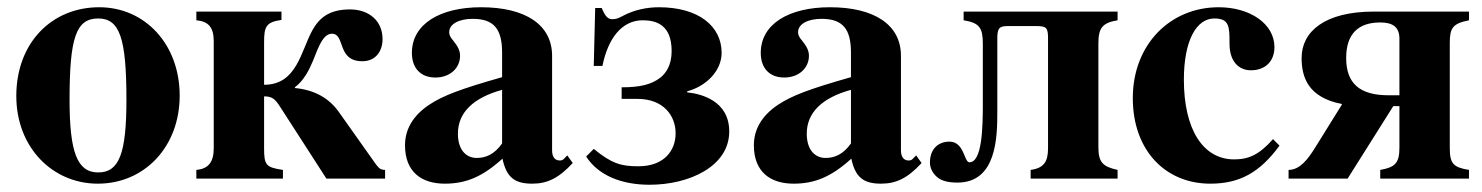

<svg xmlns="http://www.w3.org/2000/svg" viewBox="-20 -493 4092 530"><path d="M251 -442C310 -442 329 -389 329 -218C329 -69 309 -17 251 -17C193 -17 172 -73 172 -218C172 -389 190 -442 251 -442ZM254 -473C122 -473 25 -374 25 -228C25 -86 125 14 250 14C379 14 476 -88 476 -229C476 -371 380 -473 254 -473Z M757 -461H522V-437C556 -434 570 -417 570 -379V-84C570 -45 555 -27 522 -24V0H761V-24C714 -31 709 -37 709 -84V-227C732 -227 740 -219 754 -197L881 0H1043V-24C1032 -24 1027 -27 1018 -39L916 -183C888 -223 847 -245 794 -250V-252C818 -270 833 -299 843 -323C854 -347 868 -400 896 -400C934 -400 909 -324 980 -324C1019 -324 1036 -354 1036 -385C1036 -436 998 -467 946 -467C888 -467 861 -443 842 -409C810 -350 799 -259 709 -259V-376C709 -419 714 -432 757 -438Z M1366 -97C1344 -66 1320 -57 1296 -57C1266 -57 1244 -80 1244 -124C1244 -182 1286 -223 1366 -245ZM1546 -64 1536 -54C1533 -51 1530 -50 1525 -50C1511 -50 1504 -61 1504 -78V-339C1504 -425 1430 -473 1308 -473C1195 -473 1117 -427 1117 -347C1117 -305 1141 -279 1182 -279C1222 -279 1250 -305 1250 -339C1250 -353 1244 -365 1231 -381C1222 -391 1220 -398 1220 -404C1220 -428 1249 -441 1285 -441C1344 -441 1366 -412 1366 -348V-280C1250 -247 1203 -229 1165 -204C1120 -174 1098 -136 1098 -92C1098 -18 1144 14 1208 14C1266 14 1312 -5 1367 -55C1378 -4 1400 14 1449 14C1492 14 1523 -2 1561 -43Z M1619 -311H1643C1658 -386 1696 -437 1754 -437C1791 -437 1834 -425 1834 -352C1834 -314 1819 -291 1802 -278C1778 -260 1748 -252 1696 -252V-220H1740C1811 -220 1845 -174 1845 -125C1845 -79 1815 -34 1742 -34C1695 -34 1669 -41 1619 -82L1598 -61C1632 -8 1697 17 1773 17C1883 17 1993 -34 1993 -130C1993 -214 1917 -234 1877 -238V-241C1930 -255 1972 -298 1972 -347C1972 -421 1908 -473 1799 -473C1766 -473 1731 -466 1699 -449C1688 -443 1681 -440 1671 -440C1658 -440 1651 -447 1641 -471H1623Z M2329 -97C2307 -66 2283 -57 2259 -57C2229 -57 2207 -80 2207 -124C2207 -182 2249 -223 2329 -245ZM2509 -64 2499 -54C2496 -51 2493 -50 2488 -50C2474 -50 2467 -61 2467 -78V-339C2467 -425 2393 -473 2271 -473C2158 -473 2080 -427 2080 -347C2080 -305 2104 -279 2145 -279C2185 -279 2213 -305 2213 -339C2213 -353 2207 -365 2194 -381C2185 -391 2183 -398 2183 -404C2183 -428 2212 -441 2248 -441C2307 -441 2329 -412 2329 -348V-280C2213 -247 2166 -229 2128 -204C2083 -174 2061 -136 2061 -92C2061 -18 2107 14 2171 14C2229 14 2275 -5 2330 -55C2341 -4 2363 14 2412 14C2455 14 2486 -2 2524 -43Z M2640 -461V-437C2684 -430 2693 -416 2693 -372V-204C2693 -141 2691 -45 2656 -45C2641 -45 2642 -102 2601 -102C2571 -102 2547 -83 2547 -44C2547 -30 2554 -15 2567 -4C2580 7 2599 11 2623 11C2731 11 2733 -114 2733 -184V-387C2733 -416 2739 -421 2762 -421H2841C2869 -421 2873 -416 2873 -387V-84C2873 -47 2862 -29 2825 -24V0H3065V-24C3024 -33 3012 -45 3012 -87V-372C3012 -415 3022 -430 3065 -437V-461Z M3494 -109C3457 -67 3428 -53 3387 -53C3300 -53 3248 -137 3248 -273C3248 -382 3283 -442 3332 -442C3374 -442 3374 -419 3374 -372C3374 -324 3399 -299 3433 -299C3473 -299 3498 -324 3498 -363C3498 -427 3431 -473 3344 -473C3211 -473 3107 -371 3107 -222C3107 -79 3196 14 3321 14C3401 14 3457 -16 3512 -91Z M3843 -230H3813C3733 -230 3696 -263 3696 -333C3696 -401 3731 -431 3790 -431C3824 -431 3843 -419 3843 -386ZM3843 -85C3843 -42 3830 -31 3790 -24V0H4035V-24C3991 -31 3982 -42 3982 -85V-374C3982 -416 3990 -428 4035 -437V-461H3772C3637 -461 3573 -406 3573 -333C3573 -281 3590 -224 3684 -206V-204L3610 -85C3590 -53 3568 -24 3537 -24V0H3700L3826 -200H3843Z"/></svg>

Font: XITS
Style: Bold
Weight: 700
Designer: MicroPress Inc., with final additions and corrections provided by Coen Hoffman, Elsevier (retired)
Version: Version 1.302